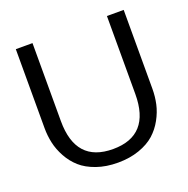

<svg xmlns="http://www.w3.org/2000/svg" viewBox="-106 -656 750 766"><g transform="rotate(-20 269.0 -272.5)"><path d="M40 -220.2V-555.2H110.8V-224.1Q110.8 -47.9 269 -47.9Q426.8 -47.9 426.8 -224.1V-555.2H498V-220.2Q498 -187.5 491.2 -156.5Q484.4 -125.5 467.5 -94.7Q450.7 -64 425.3 -41.3Q399.9 -18.6 359.6 -4.4Q319.3 9.8 269 9.8Q218.8 9.8 178.5 -4.4Q138.2 -18.6 112.8 -41.3Q87.4 -64 70.6 -94.7Q53.7 -125.5 46.9 -156.5Q40 -187.5 40 -220.2Z"/></g></svg>

Font: LT Superior
Style: Regular
Weight: 400
Designer: Daniel Lyons
Foundry: LyonsType
Version: Version 1.000